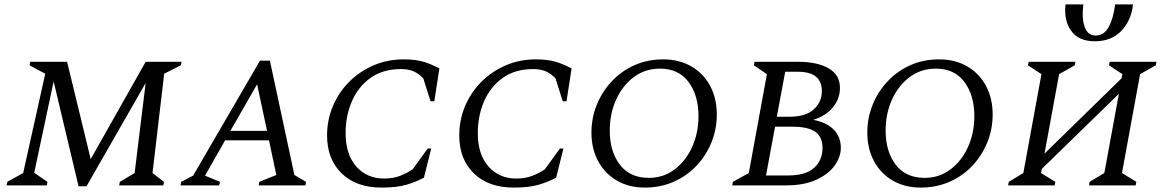

<svg xmlns="http://www.w3.org/2000/svg" viewBox="-20 -840 5270 870"><path d="M10 0 13 -16 85 -56 185 -506 114 -544 117 -560H284L391 -119L640 -560H803L799 -544L724 -506L671 -56L723 -16L720 0H520L523 -16L590 -56L640 -464L372 4H336L223 -471L135 -57L195 -16L192 0Z M798 0 801 -16 855 -44 1158 -565H1203L1314 -47L1367 -16L1364 0H1152L1155 -16L1232 -47L1199 -204H1000L909 -44L977 -16L973 0ZM1024 -247H1190L1145 -458Z M1709 10Q1594 10 1528 -54.5Q1462 -119 1462 -226Q1462 -297 1488.5 -359.5Q1515 -422 1562.5 -469.5Q1610 -517 1673 -544Q1736 -571 1809 -571Q1859 -571 1894 -561.5Q1929 -552 1971 -530L1948 -381H1931L1898 -485Q1877 -507 1853.5 -517Q1830 -527 1797 -527Q1715 -527 1659 -487Q1603 -447 1574.5 -381Q1546 -315 1546 -237Q1546 -140 1594.5 -85.5Q1643 -31 1720 -31Q1762 -31 1793.5 -43.5Q1825 -56 1850 -73L1918 -167H1934L1901 -35Q1866 -16 1822 -3Q1778 10 1709 10Z M2308 10Q2193 10 2127 -54.5Q2061 -119 2061 -226Q2061 -297 2087.5 -359.5Q2114 -422 2161.5 -469.5Q2209 -517 2272 -544Q2335 -571 2408 -571Q2458 -571 2493 -561.5Q2528 -552 2570 -530L2547 -381H2530L2497 -485Q2476 -507 2452.5 -517Q2429 -527 2396 -527Q2314 -527 2258 -487Q2202 -447 2173.5 -381Q2145 -315 2145 -237Q2145 -140 2193.5 -85.5Q2242 -31 2319 -31Q2361 -31 2392.5 -43.5Q2424 -56 2449 -73L2517 -167H2533L2500 -35Q2465 -16 2421 -3Q2377 10 2308 10Z M2902 10Q2830 10 2775.5 -21.5Q2721 -53 2690.5 -109.5Q2660 -166 2660 -239Q2660 -306 2684.5 -366Q2709 -426 2753 -472.5Q2797 -519 2856 -545Q2915 -571 2985 -571Q3058 -571 3113 -539Q3168 -507 3198 -450.5Q3228 -394 3228 -321Q3228 -255 3204 -195.5Q3180 -136 3136.5 -89.5Q3093 -43 3033 -16.5Q2973 10 2902 10ZM2920 -34Q2986 -34 3037 -72.5Q3088 -111 3116.5 -174.5Q3145 -238 3145 -314Q3145 -408 3100 -468.5Q3055 -529 2971 -529Q2904 -529 2853 -491.5Q2802 -454 2772.5 -390Q2743 -326 2743 -248Q2743 -154 2788.5 -94Q2834 -34 2920 -34Z M3298 0 3301 -16 3373 -56 3455 -504 3396 -544 3399 -560H3596Q3683 -560 3734.5 -530.5Q3786 -501 3786 -442Q3786 -392 3753.5 -353Q3721 -314 3665 -297Q3727 -285 3758.5 -252Q3790 -219 3790 -170Q3790 -129 3762 -90Q3734 -51 3679 -25.5Q3624 0 3541 0ZM3592 -515H3538L3500 -311H3557Q3631 -311 3667.5 -344.5Q3704 -378 3704 -428Q3704 -470 3677.5 -492.5Q3651 -515 3592 -515ZM3570 -266H3492L3451 -45H3552Q3630 -45 3668.5 -79Q3707 -113 3707 -170Q3707 -220 3674 -243Q3641 -266 3570 -266Z M4152 10Q4080 10 4025.5 -21.5Q3971 -53 3940.5 -109.5Q3910 -166 3910 -239Q3910 -306 3934.5 -366Q3959 -426 4003 -472.5Q4047 -519 4106 -545Q4165 -571 4235 -571Q4308 -571 4363 -539Q4418 -507 4448 -450.5Q4478 -394 4478 -321Q4478 -255 4454 -195.5Q4430 -136 4386.5 -89.5Q4343 -43 4283 -16.5Q4223 10 4152 10ZM4170 -34Q4236 -34 4287 -72.5Q4338 -111 4366.5 -174.5Q4395 -238 4395 -314Q4395 -408 4350 -468.5Q4305 -529 4221 -529Q4154 -529 4103 -491.5Q4052 -454 4022.5 -390Q3993 -326 3993 -248Q3993 -154 4038.5 -94Q4084 -34 4170 -34Z M4548 0 4551 -16 4617 -56 4699 -504 4638 -544 4641 -560H4853L4850 -544L4779 -504L4713 -144L5062 -485L5066 -504L5005 -544L5008 -560H5220L5217 -544L5146 -504L5064 -56L5129 -16L5126 0H4915L4917 -16L4984 -56L5050 -415L4701 -75L4697 -56L4762 -16L4759 0ZM4808 -820H4889Q4881 -757 4895 -718Q4909 -679 4944 -679Q4983 -679 5004 -718Q5025 -757 5033 -820H5114Q5106 -747 5061 -700Q5016 -653 4941 -653Q4868 -653 4834 -700Q4800 -747 4808 -820Z"/></svg>

Font: Spectral SC
Style: Italic
Weight: 400
Italic angle: -10°
Designer: Jean-Baptiste Levee
Foundry: Production Type
Version: Version 2.001